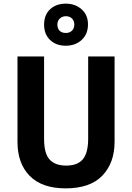

<svg xmlns="http://www.w3.org/2000/svg" viewBox="-20 -1024 725 1054"><path d="M609 -246Q609 -130 542 -60Q475 10 340 10Q211 10 143.5 -58Q76 -126 76 -246V-714H222V-262Q222 -181 252.5 -148Q283 -115 343 -115Q406 -115 435 -150Q464 -185 464 -263V-714H609ZM341 -773Q288 -773 255 -804.5Q222 -836 222 -889Q222 -942 255 -973Q288 -1004 341 -1004Q393 -1004 428 -973Q463 -942 463 -890Q463 -837 428.5 -805Q394 -773 341 -773ZM342 -843Q362 -843 375 -855.5Q388 -868 388 -889Q388 -910 375 -922.5Q362 -935 342 -935Q322 -935 308.5 -922.5Q295 -910 295 -889Q295 -868 307 -855.5Q319 -843 342 -843Z"/></svg>

Font: Noto Sans Devanagari UI SemiCondensed
Style: Bold
Weight: 700
Width: 4
Designer: Jelle Bosma - Monotype Design Team
Foundry: Monotype Imaging Inc.
Version: Version 2.004; ttfautohint (v1.8.4.7-5d5b)